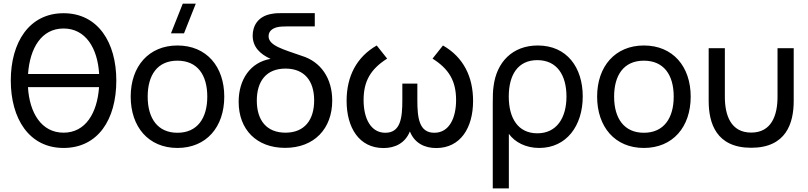

<svg xmlns="http://www.w3.org/2000/svg" viewBox="-20 -808 4495 1068"><path d="M333.5 15C525 15 627 -143 627 -360C627 -572 525 -734.5 333.5 -734.5C142 -734.5 40 -572 40 -360C40 -148 142 15 333.5 15ZM135.5 -323.5H531C521 -180 456.5 -70 333.5 -70C210.5 -70 144 -180 135.5 -323.5ZM136 -396.5C146 -540 210.5 -649.5 333.5 -649.5C456.5 -649.5 523 -540 531.5 -396.5Z M967 15C1127.5 15 1227.5 -101 1227.5 -270.5C1227.5 -437.5 1129 -555 967 -555C808.5 -555 707 -440 707 -270.5C707 -103 805.5 15 967 15ZM801.5 -270.5C801.5 -388.5 854 -470.5 967 -470.5C1077.5 -470.5 1133 -392 1133 -270.5C1133 -151.5 1078.5 -69.5 967 -69.5C858 -69.5 801.5 -148.5 801.5 -270.5ZM931 -622.5H1003.5L1069 -787.5H996.5Z M1566 14.5C1728.5 14.5 1828 -93 1828 -248.5C1828 -371.5 1765.5 -465 1658 -497.5C1555.5 -533.5 1474 -554 1474 -606.5C1474 -633.5 1493.5 -649.5 1521 -656.5C1535.5 -660 1552.5 -661 1573 -661H1731V-735H1553C1530.5 -735 1512 -735 1492 -731C1413 -718 1385.5 -662 1385.5 -610C1385.5 -544.5 1429.5 -506 1485 -480.5C1372.5 -461.5 1307.5 -365.5 1307.5 -241.5C1307.5 -88 1406.5 14.5 1566 14.5ZM1408.5 -248.5C1408.5 -356 1461 -426.5 1568 -426.5C1673 -426.5 1727.5 -358.5 1727.5 -249.5C1727.5 -141 1674 -70 1568 -70C1464 -70 1408.5 -137.5 1408.5 -248.5Z M2113.5 15.5C2176.5 15.5 2233.5 -11 2260 -77C2286 -11 2343 15.5 2406.5 15.5C2540.5 15.5 2611.5 -96 2611.5 -246.5C2611.5 -380.5 2558.5 -489.5 2444 -555L2386 -482C2477 -424.5 2517 -358 2517 -251.5C2517 -151 2478.5 -69.5 2396 -69.5C2311 -69.5 2301.5 -152.5 2301.5 -251.5V-343H2218V-251.5C2218 -152.5 2208.5 -69.5 2123.5 -69.5C2043 -69.5 2002.5 -148 2002.5 -251.5C2002.5 -355.5 2040.5 -423 2133.5 -482L2075.5 -555C1963 -490.5 1908 -383 1908 -247C1908 -98.5 1977 15.5 2113.5 15.5Z M2721 -235.5V240H2810.5V-63.5C2844.5 -16.5 2905 15 2979.5 15C3130.5 15 3221.5 -108 3221.5 -271.5C3221.5 -432.5 3133.5 -555 2971.5 -555C2829.5 -555 2742 -461 2725.5 -328.5C2721.5 -302.5 2721 -271.5 2721 -235.5ZM2810 -271C2810 -390.5 2860 -473.5 2969 -473.5C3078 -473.5 3131 -390 3131 -271C3131 -152.5 3076.5 -66.5 2969 -66.5C2861.5 -66.5 2810 -150.5 2810 -271Z M3561.5 15C3722 15 3822 -101 3822 -270.5C3822 -437.5 3723.5 -555 3561.5 -555C3403 -555 3301.5 -440 3301.5 -270.5C3301.5 -103 3400 15 3561.5 15ZM3396 -270.5C3396 -388.5 3448.5 -470.5 3561.5 -470.5C3672 -470.5 3727.5 -392 3727.5 -270.5C3727.5 -151.5 3673 -69.5 3561.5 -69.5C3452.5 -69.5 3396 -148.5 3396 -270.5Z M3922 -246.5C3922 -122 3964.5 14 4158.5 14C4352.5 14 4395 -122 4395 -246.5V-540H4305V-269.5C4305 -168 4272.5 -70.5 4158.5 -70.5C4044.5 -70.5 4012 -168 4012 -269.5V-540H3922Z"/></svg>

Font: Eudonet Medium
Style: Regular
Weight: 500
Designer: Mikhail Sharanda
Foundry: Mikhail Sharanda
Version: Version 4.503;Glyphs 3.1.2 (3151)